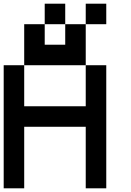

<svg xmlns="http://www.w3.org/2000/svg" viewBox="-20 -1020 707 1040"><path d="M111.1 -333.3V0H0V-666.7H111.1V-444.4H444.4V-666.7H555.6V0H444.4V-333.3ZM555.6 -888.9H444.4V-1000H555.6ZM111.1 -888.9H222.2V-777.8H333.3V-888.9H444.4V-666.7H111.1ZM333.3 -888.9H222.2V-1000H333.3Z"/></svg>

Font: Pixeloid Mono
Style: Regular
Weight: 400
Monospace: yes
Designer: GGBotNet
Foundry: GGBotNet
Version: 0.5